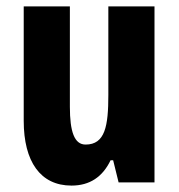

<svg xmlns="http://www.w3.org/2000/svg" viewBox="-20 -569 558 599"><path d="M462 -549H318V-273C318 -176 308 -118 247 -118C212 -118 198 -158 198 -236V-549H54V-192C54 -65 106 10 203 10C260 10 300 -17 325 -69H333L350 0H462Z"/></svg>

Font: Noto Sans Gujarati UI ExtraCondensed ExtraBold
Style: Regular
Weight: 800
Width: 2
Designer: Jelle Bosma - Monotype Design Team, Universal Thirst
Foundry: Monotype Imaging Inc.
Version: Version 2.106